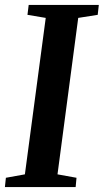

<svg xmlns="http://www.w3.org/2000/svg" viewBox="-26 -763 423 783"><path d="M-6 0 -2 -38 75.5 -52 160.5 -690 86 -702.5 91 -743H377L372.5 -702.5L293 -690L208.5 -52L286 -38L282.5 0Z"/></svg>

Font: Merriweather 48pt SemiBold
Style: Italic
Weight: 600
Italic angle: -7.8°
Designer: Eben Sorkin
Foundry: Eben Sorkin
Version: Version 2.101